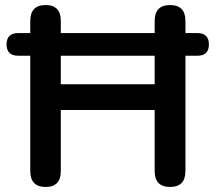

<svg xmlns="http://www.w3.org/2000/svg" viewBox="-20 -733 855 761"><path d="M221 -399H593V-512H221ZM161 8Q100 8 100 -55V-512H53Q6 -512 6 -557Q6 -602 53 -602H100V-650Q100 -713 161 -713Q221 -713 221 -650V-602H593V-650Q593 -713 654 -713Q715 -713 715 -650V-602H762Q808 -602 808 -557Q808 -512 762 -512H715V-55Q715 8 654 8Q593 8 593 -55V-297H221V-55Q221 8 161 8Z"/></svg>

Font: Chiron GoRound TC M
Style: Regular
Weight: 500
Designer: Ryoko NISHIZUKA 西塚涼子 (kana, bopomofo & ideographs); Paul D. Hunt (Latin, Greek & Cyrillic); Sandoll Communications 산돌커뮤니
Foundry: Adobe
Version: Version 1.000;hotconv 1.1.1;makeotfexe 2.6.0